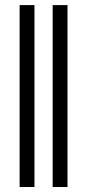

<svg xmlns="http://www.w3.org/2000/svg" viewBox="-20 -752 386 772"><path d="M118.6 -731.5V0H58.9V-731.5ZM251.4 -731.5V0H191.8V-731.5Z"/></svg>

Font: Inter Zeller Light
Style: Regular
Weight: 300
Designer: Rasmus Andersson; Joe Bland
Foundry: zeller
Version: Version 3.015;git-dec3a8cb1